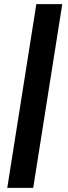

<svg xmlns="http://www.w3.org/2000/svg" viewBox="-20 -725 329 925"><path d="M15 180 155 -705H280L140 180Z"/></svg>

Font: Nunito Sans 12pt ExtraLight 12pt
Style: Bold Italic
Weight: 700
Italic angle: -9°
Version: Version 3.101;gftools[0.9.27]